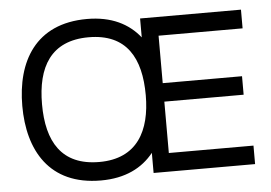

<svg xmlns="http://www.w3.org/2000/svg" viewBox="-54 -845 1312 931"><g transform="rotate(-5 602.5 -379.0)"><path d="M740 -340H1126V-430H740V-661H1149V-752H658V-660C603 -729 520 -772 401 -772C149 -772 52 -594 52 -379C52 -164 149 14 401 14C520 14 603 -29 658 -98V0H1152V-90H740ZM401 -76C217 -76 148 -197 148 -379C148 -560 217 -683 401 -683C586 -683 653 -560 653 -379C653 -207 586 -76 401 -76Z"/></g></svg>

Font: Hibana SubMedium
Style: Regular
Weight: 500
Width: 6
Designer: pygmalion
Foundry: ybstudio
Version: Version 0.930;hotconv 1.0.109;makeotfexe 2.5.65596